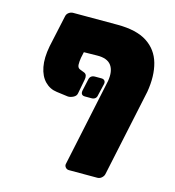

<svg xmlns="http://www.w3.org/2000/svg" viewBox="-104 -659 795 872"><g transform="rotate(15 293.0 -223.5)"><path d="M283 -218Q262 -218 265 -240L277 -295Q281 -317 304 -317H334Q344 -317 349 -311Q354 -305 352 -295L339 -240Q336 -218 313 -218ZM226 -411 220 -383Q217 -365 217.5 -350.5Q218 -336 229 -331L252 -322Q260 -318 262 -310Q264 -302 262 -292L249 -224Q247 -211 233 -204Q219 -197 207 -198L154 -205Q121 -209 97.5 -233Q74 -257 66 -298.5Q58 -340 69 -397L101 -545Q103 -557 112.5 -564Q122 -571 133 -571H341Q431 -571 481 -538.5Q531 -506 547.5 -447.5Q564 -389 551 -312L464 98Q462 108 453 116Q444 124 433 124H299Q289 124 282.5 116Q276 108 279 98L366 -313Q374 -361 355 -387Q336 -413 288 -412Z"/></g></svg>

Font: Rubik ExtraBold
Style: Italic
Weight: 800
Italic angle: -12°
Designer: Hubert and Fischer
Foundry: Hubert and Fischer
Version: Version 2.300;gftools[0.9.30]